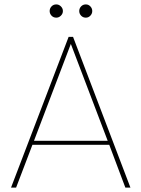

<svg xmlns="http://www.w3.org/2000/svg" viewBox="-20 -850 641 870"><path d="M475 -194H127L53 0H30L291 -683H311L571 0H548ZM468 -212 301 -651 134 -212ZM235 -770Q222 -770 213.5 -779Q205 -788 205 -800Q205 -812 213.5 -821Q222 -830 235 -830Q247 -830 256 -821Q265 -812 265 -800Q265 -788 256 -779Q247 -770 235 -770ZM369 -770Q356 -770 347.5 -779Q339 -788 339 -800Q339 -812 347.5 -821Q356 -830 369 -830Q381 -830 389.5 -821Q398 -812 398 -800Q398 -788 389.5 -779Q381 -770 369 -770Z"/></svg>

Font: Fz Poppins Thin
Style: Regular
Weight: 100
Designer: Ninad Kale (Devanagari), Jonny Pinhorn (Latin)
Foundry: Indian Type Foundry
Version: Vit hóa bi Vntype.Com & FontZin.Com